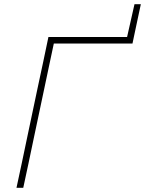

<svg xmlns="http://www.w3.org/2000/svg" viewBox="-20 -888 686 908"><path d="M58 0Q71 -60.5 83 -116.5Q94.5 -173 108.5 -238L158 -472.5Q172.5 -539.5 184.5 -596.2Q196.5 -653 209 -713H581L616 -868H646L626.5 -776.5Q621.5 -753.5 616.5 -729.5Q611.5 -705.5 606.5 -682H234.5Q223.5 -630.5 212.8 -580Q202 -529.5 190 -472L140.5 -238Q126.5 -173 115 -116.5Q103 -60 90 0Z"/></svg>

Font: Heraclito Thin
Style: Italic
Weight: 100
Italic angle: -12°
Designer: Kostas Bartsokas (font) & Cristiano Sobral (main changes)
Foundry: Kostas Bartsokas (font) & Cristiano Sobral (main changes)
Version: Version 1.00;July 8, 2020;FontCreator 13.0.0.2655 64-bit